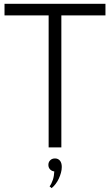

<svg xmlns="http://www.w3.org/2000/svg" viewBox="-20 -770 575 1003"><path d="M234.1 0V-689.5H3.6V-750H530.9V-689.5H300.5V0ZM239.1 203.6Q249.5 189.5 256.1 169.5Q262.7 149.5 263.6 125.5Q250.5 124.1 241.6 114.8Q232.7 105.5 232.7 91.4Q232.7 76.8 242.3 67.3Q251.8 57.7 267.3 57.7Q283.2 57.7 293 69.1Q302.7 80.5 302.7 102.3Q302.7 116.8 298.4 132.7Q294.1 148.6 287 163.6Q280 178.6 270.2 191.4Q260.5 204.1 249.5 212.7Z"/></svg>

Font: Spartan
Style: Regular
Weight: 400
Designer: Matt Bailey, Mirko Velimirovic
Foundry: Matt Bailey
Version: Version 1.005